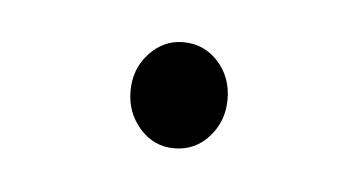

<svg xmlns="http://www.w3.org/2000/svg" viewBox="-25 -305 255 137"><g transform="rotate(5 103.0 -237.0)"><path d="M102.5 -199Q88 -199 78 -210.2Q68 -221.5 68 -237Q68 -253 78.2 -264Q88.5 -275 102.5 -275Q117.5 -275 127.5 -264Q137.5 -253 137.5 -237Q137.5 -221.5 127.5 -210.2Q117.5 -199 102.5 -199Z"/></g></svg>

Font: Fraunces 72pt Thin
Style: Regular
Weight: 100
Version: Version 1.000;[b76b70a41]